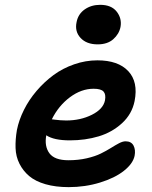

<svg xmlns="http://www.w3.org/2000/svg" viewBox="-20 -745 627 792"><path d="M382.8 -562Q336.9 -562 312.3 -588.6Q287.6 -615.2 295.9 -653.8Q302.2 -687 329.3 -706.1Q356.4 -725.1 393.1 -725.1Q439.5 -725.1 461.4 -697Q483.4 -668.9 477.1 -633.8Q471.2 -604.5 447.3 -583.3Q423.3 -562 382.8 -562ZM263.2 26.9Q209.5 26.9 167.7 14.9Q126 2.9 100.6 -18.6Q75.2 -40 60.3 -69.6Q45.4 -99.1 44.2 -134.3Q43 -169.4 49.8 -209Q58.1 -250.5 78.9 -292Q99.6 -333.5 130.9 -370.1Q162.1 -406.7 200.4 -435.1Q238.8 -463.4 285.9 -479.7Q333 -496.1 381.8 -496.1Q467.3 -496.1 509 -451.7Q550.8 -407.2 535.2 -328.1Q524.4 -274.4 483.4 -236.8Q442.4 -199.2 387.2 -182.6Q332 -166 268.1 -166Q202.1 -166 170.9 -187Q162.6 -141.6 183.8 -112.8Q205.1 -84 262.2 -84Q302.7 -84 337.6 -92Q372.6 -100.1 395.8 -111.6Q418.9 -123 437.3 -134.5Q455.6 -146 470.9 -154.1Q486.3 -162.1 498 -162.1Q521.5 -162.1 530.8 -144.5Q540 -127 535.2 -102.1Q528.3 -69.8 491 -40.3Q453.6 -10.7 392.3 8.1Q331.1 26.9 263.2 26.9ZM366.2 -378.9Q315.4 -378.9 268.6 -344Q221.7 -309.1 193.8 -252.9Q197.8 -252.4 207.5 -251.2Q217.3 -250 228.8 -249Q240.2 -248 252.9 -248Q312 -248 358.9 -271.5Q405.8 -294.9 413.1 -331.1Q417.5 -356 407 -367.4Q396.5 -378.9 366.2 -378.9Z"/></svg>

Font: Shantell Sans Bouncy
Style: Italic
Weight: 600
Italic angle: -11.31°
Designer: Stephen Nixon, Anya Danilova, Shantell Martin
Foundry: Arrow Type
Version: Version 1.006;[9816181b4]